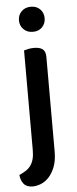

<svg xmlns="http://www.w3.org/2000/svg" viewBox="-59 -704 373 930"><g transform="rotate(-5 127.5 -239.0)"><path d="M182 35Q182 80 170 110.5Q158 141 140 160Q122 179 101 187Q80 195 62 195Q32 195 18 177.5Q4 160 2 134Q20 126 34 117Q48 108 57.5 95Q67 82 72 64Q77 46 77 20V-465Q84 -467 97 -470Q110 -473 125 -473Q154 -473 168 -462Q182 -451 182 -424ZM65 -612Q65 -638 82.5 -655.5Q100 -673 128 -673Q156 -673 173 -655.5Q190 -638 190 -612Q190 -586 173 -568.5Q156 -551 128 -551Q100 -551 82.5 -568.5Q65 -586 65 -612Z"/></g></svg>

Font: Baloo 2 Medium
Style: Regular
Weight: 500
Designer: Sarang Kulkarni and Ek Type
Foundry: Ek Type
Version: Version 1.640;hotconv 1.0.111;makeotfexe 2.5.65597; ttfautoh